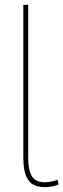

<svg xmlns="http://www.w3.org/2000/svg" viewBox="-20 -760 261 790"><path d="M96 -740V-113Q96 -70 105 -47.5Q114 -25 129.5 -17.5Q145 -10 163 -10Q175 -10 188.5 -12.5Q202 -15 217 -20L221 -1Q208 5 192.5 7.5Q177 10 163 10Q138 10 118.5 0.5Q99 -9 87.5 -35.5Q76 -62 76 -113V-740Z"/></svg>

Font: Georama ExtraCondensed Thin Thin
Style: Regular
Weight: 250
Version: Version 1.001